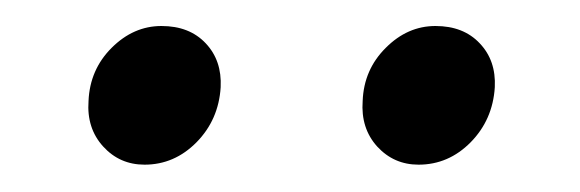

<svg xmlns="http://www.w3.org/2000/svg" viewBox="-20 -812 435 144"><path d="M293.9 -688.5Q275.4 -688.5 262.9 -702.1Q250.5 -715.8 252 -736.3Q252.9 -759.8 269.3 -776.1Q285.6 -792.5 306.6 -792.5Q327.6 -792.5 339.8 -779.5Q352.1 -766.6 351.1 -746.6Q349.6 -722.2 333 -705.3Q316.4 -688.5 293.9 -688.5ZM88.4 -688.5Q69.8 -688.5 57.4 -702.1Q44.9 -715.8 46.4 -736.3Q47.4 -759.8 63.7 -776.1Q80.1 -792.5 101.1 -792.5Q122.1 -792.5 134.3 -779.5Q146.5 -766.6 145.5 -746.6Q144 -722.2 127.4 -705.3Q110.8 -688.5 88.4 -688.5Z"/></svg>

Font: HaufeMerriweatherSansLt
Style: Italic
Weight: 300
Designer: Eben Sorkin ( eben@eyebytes.com )
Foundry: Eben Sorkin
Version: Version 1.56